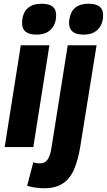

<svg xmlns="http://www.w3.org/2000/svg" viewBox="-20 -786 571 1026"><path d="M5 0 91 -544H244L158 0ZM203 -766Q242 -766 261 -751Q280 -736 280 -705Q280 -673 267.5 -649.5Q255 -626 232 -613.5Q209 -601 175 -601Q136 -601 117 -616.5Q98 -632 98 -663Q98 -693 109 -716.5Q120 -740 143 -753Q166 -766 203 -766ZM454 -766Q493 -766 512 -751Q531 -736 531 -705Q531 -673 518.5 -649.5Q506 -626 483 -613.5Q460 -601 427 -601Q388 -601 368.5 -616.5Q349 -632 349 -663Q350 -693 360.5 -716.5Q371 -740 394 -753Q417 -766 454 -766ZM496 -544 409 -3Q397 71 375 121Q353 171 314 195.5Q275 220 215 220Q198 220 173 217Q148 214 125 207L158 81Q168 85 177.5 86Q187 87 194 87Q221 87 235 65.5Q249 44 255 4L342 -544Z"/></svg>

Font: Georama ExtraCondensed Thin
Style: Bold Italic
Weight: 700
Italic angle: -9°
Version: Version 1.001